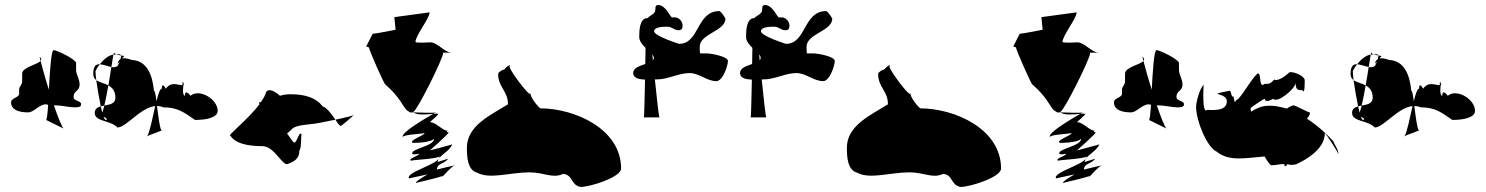

<svg xmlns="http://www.w3.org/2000/svg" viewBox="-20 -754 5898 762"><path d="M24 -348C24 -313 66 -308 92 -308C114 -308 136 -340 162 -340C165 -339 169 -339 171 -338C169 -304 166 -279 163 -278L232 -244C225 -251 210 -290 194 -336H200C222 -336 255 -328 276 -328C287 -328 302 -328 302 -340C302 -356 272 -351 272 -370C272 -394 296 -392 296 -418C296 -442 282 -457 282 -477V-504C282 -518 206 -555 193 -555C183 -555 178 -473 174 -398C159 -445 147 -489 141 -512C127 -497 68 -487 68 -462V-432C68 -416 56 -411 56 -399V-382C56 -366 24 -366 24 -348ZM138 -528C145 -522 145 -517 141 -512C138 -523 137 -529 138 -528Z M350 -460C350 -449 355 -441 362 -436C360 -452 359 -465 359 -472C362 -479 368 -489 376 -499C361 -500 350 -492 350 -460ZM356 -306C356 -270 418 -278 446 -248C481 -248 537 -327 596 -333C585 -285 574 -227 564 -214C580 -221 632 -238 621 -238C615 -238 609 -289 603 -333C611 -333 620 -332 628 -328C686 -328 710 -308 754 -278C804 -278 844 -289 844 -314C844 -360 772 -404 736 -374C736 -374 714 -404 714 -374C702 -374 707 -416 709 -421C707 -428 704 -438 704 -416C684 -416 660 -432 638 -402C638 -402 622 -432 622 -402C615 -402 608 -381 601 -352C598 -376 595 -394 591 -394C585 -456 564 -513 503 -516C487 -522 474 -524 465 -522L473 -532C473 -532 469 -532 460 -534C461 -531 460 -526 458 -519C451 -515 448 -509 447 -501L455 -510C453 -505 451 -500 448 -494C442 -487 432 -486 422 -488C418 -466 415 -440 410 -415C426 -406 438 -393 438 -366C438 -342 415 -339 394 -335C391 -322 388 -313 386 -307C384 -315 382 -323 380 -332C367 -328 356 -322 356 -306ZM362 -436C374 -427 394 -424 410 -415C405 -385 399 -356 394 -335C389 -334 384 -333 380 -332C373 -365 366 -406 362 -436ZM376 -499C390 -517 410 -534 428 -537H430C428 -527 426 -509 422 -488C407 -491 390 -498 376 -499ZM391 -291C400 -286 409 -281 401 -278C398 -277 394 -282 391 -291ZM430 -537C434 -537 438 -538 442 -538C436 -540 433 -543 433 -546C433 -546 431 -544 430 -537ZM442 -538C452 -539 459 -540 460 -534C454 -535 447 -536 442 -538ZM564 -214C563 -212 561 -212 560 -212C560 -212 564 -214 564 -214ZM709 -421C709 -421 710 -421 710 -416C710 -416 710 -418 709 -417Z M894 -216C914 -184 964 -174 1021 -174C1071 -174 1102 -90 1124 -104C1156 -116 1168 -130 1168 -156C1178 -169 1173 -211 1177 -220C1167 -239 1158 -181 1146 -189C1138 -195 1126 -217 1120 -223C1120 -227 1118 -222 1135 -238C1147 -254 1174 -257 1210 -261C1230 -262 1272 -271 1311 -279C1297 -299 1280 -325 1260 -332C1236 -365 1192 -380 1134 -380C1118 -380 1104 -378 1091 -374C1072 -391 1046 -406 1036 -388C1033 -376 1025 -363 1015 -348C1011 -351 1008 -350 1009 -339C963 -279 879 -213 894 -216ZM1311 -279C1350 -287 1385 -296 1385 -298C1385 -298 1337 -254 1331 -254C1325 -258 1318 -268 1311 -279Z M1433 -569C1435 -569 1445 -568 1445 -563C1445 -555 1505 -419 1509 -419C1569 -367 1579 -330 1595 -316C1601 -312 1603 -312 1607 -308H1622C1621 -309 1621 -310 1621 -311C1633 -311 1739 -521 1739 -545H1773C1745 -545 1717 -585 1689 -586C1685 -586 1629 -582 1629 -588C1629 -613 1685 -681 1685 -705L1545 -686L1550 -636C1550 -636 1471 -620 1459 -620ZM1579 -210C1579 -220 1652 -222 1665 -226C1665 -216 1604 -199 1617 -187C1617 -187 1690 -186 1703 -204C1703 -172 1604 -164 1617 -142C1617 -142 1630 -140 1643 -144C1643 -134 1598 -126 1611 -116C1611 -119 1712 -123 1725 -133C1725 -102 1590 -72 1603 -46C1603 -46 1660 -58 1677 -62C1677 -62 1620 -30 1633 -28C1633 -30 1706 -44 1740 -57C1750 -67 1774 -95 1785 -98C1785 -98 1724 -84 1714 -81C1714 -107 1745 -103 1758 -124C1756 -123 1725 -114 1717 -111C1719 -137 1762 -150 1775 -181C1775 -181 1679 -154 1687 -158C1687 -158 1748 -211 1761 -228C1761 -228 1747 -231 1757 -235C1736 -235 1711 -269 1687 -269C1681 -267 1726 -301 1718 -303C1714 -303 1707 -303 1699 -302C1665 -282 1568 -226 1579 -210ZM1622 -308C1648 -307 1701 -305 1711 -308C1711 -308 1706 -306 1699 -302C1673 -300 1632 -296 1622 -308ZM1736 -54C1737 -54 1738 -55 1740 -57C1737 -55 1724 -51 1736 -54ZM1741 -57C1741 -57 1740 -57 1740 -57C1740 -57 1741 -57 1741 -57ZM1759 -124C1759 -124 1758 -124 1758 -124C1758 -124 1759 -124 1759 -124Z M1833 -168C1833 -130 1836 -79 1873 -69C1923 -41 2005 -70 2081 -70C2141 -70 2173 -44 2215 -64C2255 -60 2244 -20 2284 -12C2323 -12 2445 -51 2445 -85C2445 -243 2260 -324 2124 -324C2106 -340 2085 -370 2085 -384C2085 -362 1991 -491 2003 -491C2007 -491 2005 -505 1981 -478C1975 -478 1959 -469 1957 -461C1957 -407 1996 -394 1996 -340C1929 -298 1833 -256 1833 -168Z M2493 -464C2493 -444 2516 -439 2540 -438C2538 -358 2537 -288 2535 -288H2597C2594 -296 2587 -363 2579 -439H2589C2631 -439 2673 -464 2717 -464C2755 -464 2785 -432 2823 -432C2849 -432 2869 -494 2869 -512C2869 -530 2802 -542 2785 -542H2759C2757 -542 2757 -568 2757 -568C2757 -621 2859 -630 2859 -680C2859 -682 2841 -710 2835 -710C2743 -710 2757 -580 2675 -580C2675 -580 2576 -611 2576 -630C2576 -648 2615 -648 2629 -648C2647 -648 2655 -634 2673 -634C2688 -634 2689 -644 2689 -654C2689 -668 2675 -685 2659 -685H2647C2641 -685 2622 -734 2593 -734C2581 -734 2581 -727 2581 -716C2581 -697 2559 -694 2549 -681V-682C2517 -682 2517 -627 2517 -607C2517 -591 2529 -577 2542 -564C2542 -544 2541 -522 2541 -500C2519 -492 2493 -485 2493 -464ZM2569 -538C2573 -533 2575 -528 2575 -524C2575 -520 2573 -518 2571 -515C2570 -523 2570 -531 2569 -538Z M2917 -464C2917 -444 2940 -439 2964 -438C2962 -358 2961 -288 2959 -288H3021C3018 -296 3011 -363 3003 -439H3013C3055 -439 3097 -464 3141 -464C3179 -464 3209 -432 3247 -432C3273 -432 3293 -494 3293 -512C3293 -530 3226 -542 3209 -542H3183C3181 -542 3181 -568 3181 -568C3181 -621 3283 -630 3283 -680C3283 -682 3265 -710 3259 -710C3167 -710 3181 -580 3099 -580C3099 -580 3000 -611 3000 -630C3000 -648 3039 -648 3053 -648C3071 -648 3079 -634 3097 -634C3112 -634 3113 -644 3113 -654C3113 -668 3099 -685 3083 -685H3071C3065 -685 3046 -734 3017 -734C3005 -734 3005 -727 3005 -716C3005 -697 2983 -694 2973 -681V-682C2941 -682 2941 -627 2941 -607C2941 -591 2953 -577 2966 -564C2966 -544 2965 -522 2965 -500C2943 -492 2917 -485 2917 -464ZM2993 -538C2997 -533 2999 -528 2999 -524C2999 -520 2997 -518 2995 -515C2994 -523 2994 -531 2993 -538Z M3341 -168C3341 -130 3344 -79 3381 -69C3431 -41 3513 -70 3589 -70C3649 -70 3681 -44 3723 -64C3763 -60 3752 -20 3792 -12C3831 -12 3953 -51 3953 -85C3953 -243 3768 -324 3632 -324C3614 -340 3593 -370 3593 -384C3593 -362 3499 -491 3511 -491C3515 -491 3513 -505 3489 -478C3483 -478 3467 -469 3465 -461C3465 -407 3504 -394 3504 -340C3437 -298 3341 -256 3341 -168Z M4001 -569C4003 -569 4013 -568 4013 -563C4013 -555 4073 -419 4077 -419C4137 -367 4147 -330 4163 -316C4169 -312 4171 -312 4175 -308H4190C4189 -309 4189 -310 4189 -311C4201 -311 4307 -521 4307 -545H4341C4313 -545 4285 -585 4257 -586C4253 -586 4197 -582 4197 -588C4197 -613 4253 -681 4253 -705L4113 -686L4118 -636C4118 -636 4039 -620 4027 -620ZM4147 -210C4147 -220 4220 -222 4233 -226C4233 -216 4172 -199 4185 -187C4185 -187 4258 -186 4271 -204C4271 -172 4172 -164 4185 -142C4185 -142 4198 -140 4211 -144C4211 -134 4166 -126 4179 -116C4179 -119 4280 -123 4293 -133C4293 -102 4158 -72 4171 -46C4171 -46 4228 -58 4245 -62C4245 -62 4188 -30 4201 -28C4201 -30 4274 -44 4308 -57C4318 -67 4342 -95 4353 -98C4353 -98 4292 -84 4282 -81C4282 -107 4313 -103 4326 -124C4324 -123 4293 -114 4285 -111C4287 -137 4330 -150 4343 -181C4343 -181 4247 -154 4255 -158C4255 -158 4316 -211 4329 -228C4329 -228 4315 -231 4325 -235C4304 -235 4279 -269 4255 -269C4249 -267 4294 -301 4286 -303C4282 -303 4275 -303 4267 -302C4233 -282 4136 -226 4147 -210ZM4190 -308C4216 -307 4269 -305 4279 -308C4279 -308 4274 -306 4267 -302C4241 -300 4200 -296 4190 -308ZM4304 -54C4305 -54 4306 -55 4308 -57C4305 -55 4292 -51 4304 -54ZM4309 -57C4309 -57 4308 -57 4308 -57C4308 -57 4309 -57 4309 -57ZM4327 -124C4327 -124 4326 -124 4326 -124C4326 -124 4327 -124 4327 -124Z M4401 -348C4401 -313 4443 -308 4469 -308C4491 -308 4513 -340 4539 -340C4542 -339 4546 -339 4548 -338C4546 -304 4543 -279 4540 -278L4609 -244C4602 -251 4587 -290 4571 -336H4577C4599 -336 4632 -328 4653 -328C4664 -328 4679 -328 4679 -340C4679 -356 4649 -351 4649 -370C4649 -394 4673 -392 4673 -418C4673 -442 4659 -457 4659 -477V-504C4659 -518 4583 -555 4570 -555C4560 -555 4555 -473 4551 -398C4536 -445 4524 -489 4518 -512C4504 -497 4445 -487 4445 -462V-432C4445 -416 4433 -411 4433 -399V-382C4433 -366 4401 -366 4401 -348ZM4515 -528C4522 -522 4522 -517 4518 -512C4515 -523 4514 -529 4515 -528Z M4727 -330C4727 -274 4771 -168 4809 -152C4858 -112 4922 -127 4999 -133C5006 -120 5014 -108 5024 -98C5042 -98 5058 -103 5077 -103C5077 -83 5090 -103 5090 -103C5103 -97 5112 -100 5124 -102C5168 -122 5238 -164 5238 -226C5241 -226 5292 -148 5292 -141C5292 -161 5277 -178 5271 -194C5251 -217 5213 -253 5167 -283C5174 -291 5179 -299 5179 -308C5179 -304 5121 -336 5113 -336C5103 -333 5094 -328 5086 -323C5057 -332 5027 -337 4998 -333C4983 -331 4963 -322 4945 -311C4944 -319 4943 -324 4943 -325C4943 -326 4994 -362 5000 -362C5000 -342 5033 -362 5033 -362C5049 -342 5122 -402 5122 -426C5122 -397 5131 -396 5149 -396C5159 -376 5158 -428 5158 -436C5158 -450 5124 -468 5099 -468C5076 -448 5059 -436 5039 -436V-440C5020 -420 5017 -421 4999 -421C4974 -401 4988 -463 4972 -463C4946 -443 4901 -356 4885 -356C4879 -336 4878 -367 4874 -373C4869 -361 4865 -394 4861 -394C4759 -374 4849 -390 4849 -352C4849 -310 4789 -318 4771 -318C4749 -298 4757 -418 4757 -418C4739 -398 4727 -347 4727 -330Z M5340 -460C5340 -449 5345 -441 5352 -436C5350 -452 5349 -465 5349 -472C5352 -479 5358 -489 5366 -499C5351 -500 5340 -492 5340 -460ZM5346 -306C5346 -270 5408 -278 5436 -248C5471 -248 5527 -327 5586 -333C5575 -285 5564 -227 5554 -214C5570 -221 5622 -238 5611 -238C5605 -238 5599 -289 5593 -333C5601 -333 5610 -332 5618 -328C5676 -328 5700 -308 5744 -278C5794 -278 5834 -289 5834 -314C5834 -360 5762 -404 5726 -374C5726 -374 5704 -404 5704 -374C5692 -374 5697 -416 5699 -421C5697 -428 5694 -438 5694 -416C5674 -416 5650 -432 5628 -402C5628 -402 5612 -432 5612 -402C5605 -402 5598 -381 5591 -352C5588 -376 5585 -394 5581 -394C5575 -456 5554 -513 5493 -516C5477 -522 5464 -524 5455 -522L5463 -532C5463 -532 5459 -532 5450 -534C5451 -531 5450 -526 5448 -519C5441 -515 5438 -509 5437 -501L5445 -510C5443 -505 5441 -500 5438 -494C5432 -487 5422 -486 5412 -488C5408 -466 5405 -440 5400 -415C5416 -406 5428 -393 5428 -366C5428 -342 5405 -339 5384 -335C5381 -322 5378 -313 5376 -307C5374 -315 5372 -323 5370 -332C5357 -328 5346 -322 5346 -306ZM5352 -436C5364 -427 5384 -424 5400 -415C5395 -385 5389 -356 5384 -335C5379 -334 5374 -333 5370 -332C5363 -365 5356 -406 5352 -436ZM5366 -499C5380 -517 5400 -534 5418 -537H5420C5418 -527 5416 -509 5412 -488C5397 -491 5380 -498 5366 -499ZM5381 -291C5390 -286 5399 -281 5391 -278C5388 -277 5384 -282 5381 -291ZM5420 -537C5424 -537 5428 -538 5432 -538C5426 -540 5423 -543 5423 -546C5423 -546 5421 -544 5420 -537ZM5432 -538C5442 -539 5449 -540 5450 -534C5444 -535 5437 -536 5432 -538ZM5554 -214C5553 -212 5551 -212 5550 -212C5550 -212 5554 -214 5554 -214ZM5699 -421C5699 -421 5700 -421 5700 -416C5700 -416 5700 -418 5699 -417Z"/></svg>

Font: Alpina
Style: Regular
Weight: 400
Version: Version 0.9